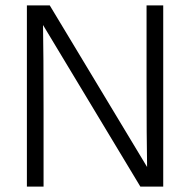

<svg xmlns="http://www.w3.org/2000/svg" viewBox="-20 -694 707 714"><path d="M142 0H80V-674H165L527 -73Q525 -177 525 -388V-674H587V0H502L140 -601Q142 -493 142 -285Z"/></svg>

Font: Hind Mysuru Light
Style: Regular
Weight: 300
Designer: Manushi Parikh, Hitesh Malaviya
Foundry: Indian Type Foundry
Version: Version 0.703;PS 1.0;hotconv 1.0.86;makeotf.lib2.5.63406